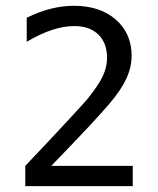

<svg xmlns="http://www.w3.org/2000/svg" viewBox="-20 -636 540 656"><path d="M155.3 -69.3H433.6V0H66.4V-69.3Q141.6 -148.4 198.2 -209.5Q254.9 -270.5 277.3 -295.9Q317.4 -345.7 331.5 -376.5Q345.7 -407.2 345.7 -438.5Q345.7 -489.3 315.9 -518.1Q286.1 -546.9 234.4 -546.9Q198.2 -546.9 157.7 -533.7Q117.2 -520.5 71.3 -493.2V-575.2Q112.3 -595.7 152.8 -606Q193.4 -616.2 232.4 -616.2Q322.3 -616.2 376 -568.8Q429.7 -521.5 429.7 -445.3Q429.7 -406.2 411.6 -367.2Q393.6 -328.1 353.5 -281.2Q331.1 -254.9 287.6 -208Q244.1 -161.1 155.3 -69.3Z"/></svg>

Font: BabelStone Xiangqi
Style: Regular
Weight: 400
Designer: Andrew West
Foundry: BabelStone
Version: Version 11.000 June 09, 2018